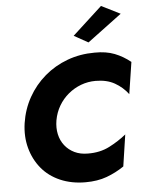

<svg xmlns="http://www.w3.org/2000/svg" viewBox="-64 -1028 828 1095"><g transform="rotate(-5 350.5 -481.0)"><path d="M246 -350Q254 -395 276 -432.5Q298 -470 331 -497.5Q364 -525 404 -540Q444 -555 488 -555Q552 -555 597 -529.5Q642 -504 673 -463L701 -645Q659 -679 610.5 -698Q562 -717 496 -716Q413 -716 340 -689Q267 -662 209 -612.5Q151 -563 113.5 -496Q76 -429 64 -350Q53 -274 71 -207.5Q89 -141 130.5 -90.5Q172 -40 236.5 -12Q301 16 381 16Q450 16 503 -3.5Q556 -23 603 -55L630 -236Q587 -201 532.5 -173Q478 -145 408 -146Q365 -146 332 -162Q299 -178 277 -206Q255 -234 247 -271Q239 -308 246 -350ZM664 -924 556 -978 386 -822 467 -777Z"/></g></svg>

Font: Jost
Style: Bold Italic
Weight: 700
Italic angle: -5°
Version: Version 3.710